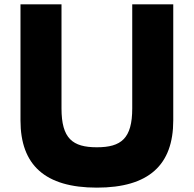

<svg xmlns="http://www.w3.org/2000/svg" viewBox="-20 -845 888 880"><path d="M774.1 -825H586.1V-348C586.1 -210 535.3 -170 424 -170C312.7 -170 261.9 -210 261.9 -348V-825H73.9V-293C73.9 -89 185.9 15 424 15C662.1 15 774.1 -89 774.1 -293Z"/></svg>

Font: Hussar
Style: BdSuprExt
Weight: 700
Foundry: Cannot Into Space Fonts
Version: Version 2.00